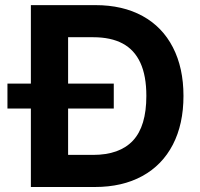

<svg xmlns="http://www.w3.org/2000/svg" viewBox="-20 -748 800 768"><path d="M170.9 0V-128.4H352.1Q458.5 -128.4 512 -185.8Q565.4 -243.2 565.4 -364.3Q565.4 -444.8 541.5 -496.8Q517.6 -548.8 470.5 -574Q423.3 -599.1 353 -599.1H167.5V-727.5H361.8Q470.7 -727.5 550 -684.1Q629.4 -640.6 671.6 -558.6Q713.9 -476.6 713.9 -364.3Q713.9 -251.5 671.4 -169.4Q628.9 -87.4 549.1 -43.7Q469.2 0 359.4 0ZM252.4 0H103.5V-727.5H252.4ZM9.8 -413.6H435.1V-314H9.8Z"/></svg>

Font: Inter RS Variable
Style: Regular
Weight: 400
Designer: Rasmus Andersson (customised by Maria Ramos and Noel Pretorius)
Foundry: rsms
Version: Version 3.001;Glyphs 3.2.3 (3260)